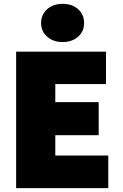

<svg xmlns="http://www.w3.org/2000/svg" viewBox="-20 -980 639 1000"><path d="M64 -711H532V-542H268V-448H494V-276H268V-170H544V0H64ZM194 -860Q194 -904 225.5 -932Q257 -960 306 -960Q356 -960 387 -932Q418 -904 418 -860Q418 -816 386.5 -788.5Q355 -761 306 -761Q257 -761 225.5 -789Q194 -817 194 -860Z"/></svg>

Font: Nebula Sans Black
Style: Regular
Weight: 900
Designer: Paul D. Hunt for Adobe (as Source Sans)
Foundry: Nebula Entertainment & Broadcasting LLC
Version: Version 1.010